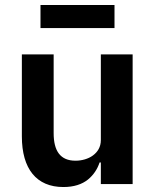

<svg xmlns="http://www.w3.org/2000/svg" viewBox="-20 -741 628 773"><path d="M386 -87H381C372 -60 357 -37 334 -18C310 1 278 12 235 12C127 12 68 -61 68 -192V-522H196V-205C196 -133 223 -94 284 -94C309 -94 335 -101 354 -115C373 -129 386 -149 386 -177V-522H514V0H386ZM143 -721H441V-628H143Z"/></svg>

Font: Plexus Sans SemiBold
Style: Regular
Weight: 600
Version: Version 2.001;PS 002.001;hotconv 1.0.70;makeotf.lib2.5.58329